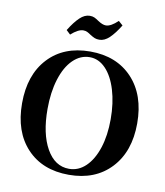

<svg xmlns="http://www.w3.org/2000/svg" viewBox="-73 -673 641 744"><g transform="rotate(10 247.0 -301.5)"><path d="M21 -233Q21 -345 82 -410.5Q143 -476 247 -476Q351 -476 412.5 -410.5Q474 -345 474 -233Q474 -122 412.5 -56.5Q351 9 247 9Q143 9 82 -56Q21 -121 21 -233ZM370 -231Q370 -295 354.5 -346Q339 -397 311.5 -425.5Q284 -454 249 -454Q212 -454 183 -425.5Q154 -397 138 -345.5Q122 -294 122 -228Q122 -131 155 -72.5Q188 -14 244 -14Q281 -14 309.5 -41.5Q338 -69 354 -118Q370 -167 370 -231ZM273 -527Q262 -527 254.5 -530Q247 -533 236 -540Q229 -545 222 -548.5Q215 -552 206 -552Q186 -552 158 -527L142 -542Q163 -576 182 -594Q201 -612 221 -612Q232 -612 239.5 -608.5Q247 -605 257 -598Q275 -586 288 -586Q308 -586 335 -612L352 -597Q331 -563 312 -545Q293 -527 273 -527Z"/></g></svg>

Font: Katibeh
Style: Regular
Weight: 400
Designer: Arabic design by Kourosh Beigpour, Latin design by Eduardo Tunni, engineering by Lasse Fister
Version: Version 1.0010g